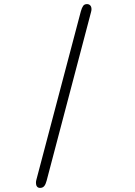

<svg xmlns="http://www.w3.org/2000/svg" viewBox="-20 -782 659 937"><path d="M404.5 -762Q414.5 -762 420.5 -755.5Q426.5 -749 426.5 -737Q426.5 -730.5 424 -722L207.5 100Q203 117.5 195.8 126.2Q188.5 135 175.5 135Q165.5 135 160.5 128.2Q155.5 121.5 155.5 111Q155.5 102 157.5 95.5L374.5 -726.5Q379.5 -744.5 385.8 -753.2Q392 -762 404.5 -762Z"/></svg>

Font: Sono Monospace Light
Style: Regular
Weight: 300
Version: Version 2.112